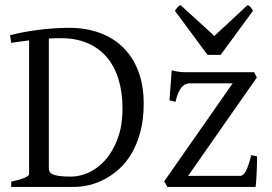

<svg xmlns="http://www.w3.org/2000/svg" viewBox="-20 -740 1075 760"><path d="M221.2 -588.9Q196.8 -588.9 173.3 -587.4V-75.2Q173.3 -64.5 178.2 -57.6Q185.1 -49.3 204.6 -45.2Q224.1 -41 262.2 -41Q295.9 -41 331.8 -57.4Q367.7 -73.7 397.2 -107.2Q426.8 -140.6 445.8 -191.4Q464.8 -242.2 464.8 -311Q464.8 -376 448.7 -427.5Q432.6 -479 401.6 -514.9Q370.6 -550.8 325.2 -569.8Q279.8 -588.9 221.2 -588.9ZM548.8 -330.1Q548.8 -269 536.4 -220.9Q523.9 -172.9 502.9 -136Q481.9 -99.1 454.1 -73.5Q426.3 -47.9 395.8 -31.5Q365.2 -15.1 333.5 -7.6Q301.8 0 272.9 0H24.4V-21Q57.6 -27.8 76.4 -35.9Q95.2 -43.9 95.2 -50.8V-580.1Q75.7 -577.6 58.1 -575.2Q40.5 -572.8 24.4 -570.3L20 -600.6Q41.5 -606.4 69.6 -611.8Q97.7 -617.2 128.9 -621.3Q160.2 -625.5 192.1 -627.7Q224.1 -629.9 252.9 -629.9Q320.8 -629.9 375.5 -609.6Q430.2 -589.4 468.8 -550.8Q507.3 -512.2 528.1 -456.5Q548.8 -400.9 548.8 -330.1ZM997.6 -121.1Q997.6 -105.5 997.1 -87.9Q996.6 -70.3 995.8 -53.7Q995.1 -37.1 994.1 -22.9Q993.2 -8.8 991.7 0H642.6L629.9 -22L900.9 -410.2H731.9Q724.1 -410.2 716.1 -407.2Q708 -404.3 700.4 -396.2Q692.9 -388.2 686.3 -373.8Q679.7 -359.4 674.8 -336.9L650.9 -342.8L659.7 -461.9Q670.4 -459 679.2 -457.3Q688 -455.6 697.5 -454.8Q707 -454.1 718.3 -454.1Q730 -454.1 745.6 -454.1H985.8L996.6 -433.1L724.6 -43.9H930.7Q942.9 -43.9 953.1 -62.7Q963.4 -81.5 974.6 -126L997.6 -121.1ZM853.5 -522.9H801.3L672.4 -697.3Q675.8 -702.1 678.2 -705.6Q680.7 -709 682.9 -711.4Q685.1 -713.9 687.7 -715.8Q690.4 -717.8 694.3 -720.2L828.6 -597.7L960.4 -720.2Q968.8 -715.8 972.2 -711.4Q975.6 -707 981.4 -697.3Z"/></svg>

Font: Gentium
Style: Regular
Weight: 400
Designer: J. Victor Gaultney
Version: Version 1.03; 2011; OFL 1.1 release